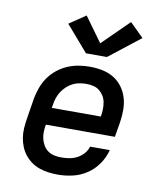

<svg xmlns="http://www.w3.org/2000/svg" viewBox="-86 -842 773 920"><g transform="rotate(10 300.0 -382.5)"><path d="M259 8Q235 8 212 5Q189 2 167.5 -5.5Q146 -13 128 -26Q110 -39 96.5 -56Q83 -73 74.5 -94Q66 -115 62.5 -137.5Q59 -160 60.5 -184Q62 -208 66 -231L82 -331Q87 -358 96.5 -384.5Q106 -411 122.5 -435Q139 -459 162 -477.5Q185 -496 211.5 -507.5Q238 -519 265.5 -523.5Q293 -528 320 -528Q351 -528 381 -522Q411 -516 436 -501Q461 -486 478.5 -462.5Q496 -439 504.5 -410.5Q513 -382 513 -351Q513 -320 508 -289L496 -218H160V-217Q157 -200 156.5 -182Q156 -164 160 -148Q164 -132 172.5 -117.5Q181 -103 194 -93.5Q207 -84 224 -80Q241 -76 259 -76Q278 -76 297.5 -79Q317 -82 335 -91Q353 -100 367.5 -116Q382 -132 387 -151H483Q474 -115 452 -83Q430 -51 398.5 -30Q367 -9 330.5 -0.5Q294 8 259 8ZM413 -302V-303Q416 -320 416.5 -337.5Q417 -355 414 -371.5Q411 -388 402.5 -402Q394 -416 381.5 -426Q369 -436 352.5 -440Q336 -444 318 -444Q301 -444 284 -441Q267 -438 251.5 -430Q236 -422 222.5 -409.5Q209 -397 199.5 -382Q190 -367 184.5 -350.5Q179 -334 177 -317L174 -302ZM290 -588 182 -713 262 -767 349 -647 477 -773 544 -707 392 -588Z"/></g></svg>

Font: Iosevka Etoile Medium Oblique
Style: Regular
Weight: 500
Italic angle: -9°
Designer: Belleve Invis
Foundry: Belleve Invis
Version: Version 15.5.2; ttfautohint (v1.8.4)